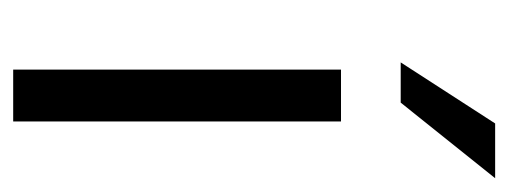

<svg xmlns="http://www.w3.org/2000/svg" viewBox="-254 -498 753 284"><g transform="rotate(90 122.0 -356.5)"><path d="M83.5 0V-484.9H160.2V0ZM72.8 -573.2 163.1 -712.9H244.1L132.3 -573.2Z"/></g></svg>

Font: Varta Light
Style: Regular
Weight: 400
Version: Version 1.004